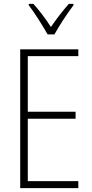

<svg xmlns="http://www.w3.org/2000/svg" viewBox="-20 -968 475 988"><path d="M225 -791H260C285 -836 326 -899 358 -941V-948H334C299 -908 271 -871 242 -829C216 -870 181 -916 152 -948H128V-941C156 -905 199 -837 225 -791ZM383 0V-36H123V-357H369V-393H123V-679H383V-714H84V0Z"/></svg>

Font: Noto Sans Gurmukhi Condensed ExtraLight
Style: Regular
Weight: 200
Width: 3
Designer: Jelle Bosma - Monotype Design Team
Foundry: Monotype Imaging Inc.
Version: Version 2.004